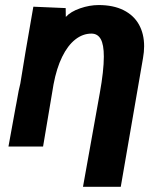

<svg xmlns="http://www.w3.org/2000/svg" viewBox="-20 -580 640 760"><path d="M391 -356Q391 -403.5 378.8 -425.2Q366.5 -447 342 -447Q307.5 -447 277.8 -423.5Q248 -400 226 -355Q204 -310 192 -246.5L150.5 0H13.5L42 -156.5L45 -172Q55 -230.5 60.5 -249.5Q75.5 -346 112 -553.5L240 -548L240.5 -513Q259.5 -534 297 -547Q334.5 -560 370.5 -560Q428.5 -560 469 -539.8Q509.5 -519.5 530 -482.8Q550.5 -446 550.5 -397Q550.5 -374.5 546 -349.5L458 159.5H308.5L375 -211.5Q391 -300 391 -356Z"/></svg>

Font: JuliaMono Black
Style: Italic
Weight: 900
Italic angle: -9°
Monospace: yes
Designer: cormullion
Foundry: corm
Version: Version 0.057; ttfautohint (v1.8.4)